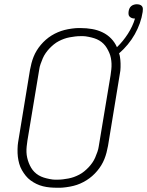

<svg xmlns="http://www.w3.org/2000/svg" viewBox="-20 -875 692 903"><path d="M249 8Q232 8 215 6.5Q198 5 182 1Q166 -3 151.5 -10Q137 -17 124 -26.5Q111 -36 101 -48.5Q91 -61 83 -75Q75 -89 70.5 -105Q66 -121 64 -137.5Q62 -154 62.5 -173.5Q63 -193 65 -205L121 -546Q124 -562 128 -577.5Q132 -593 138 -608Q144 -623 152.5 -637Q161 -651 172 -664Q183 -677 195.5 -688Q208 -699 222.5 -708Q237 -717 252.5 -723.5Q268 -730 283.5 -734Q299 -738 317.5 -740.5Q336 -743 347 -743H360Q387 -743 413 -738.5Q439 -734 462 -723Q485 -712 502.5 -694Q520 -676 530 -653Q559 -681 581.5 -716Q604 -751 615 -788H611Q605 -788 599 -790.5Q593 -793 589 -797.5Q585 -802 584.5 -808.5Q584 -815 585 -822Q586 -829 589 -835.5Q592 -842 597.5 -846.5Q603 -851 610 -853Q617 -855 623 -855Q630 -855 637 -853Q644 -851 648 -845.5Q652 -840 652 -833Q652 -826 651 -819Q647 -792 637.5 -765.5Q628 -739 614 -714Q600 -689 581 -666Q562 -643 540 -624Q543 -616 544 -608.5Q545 -601 546 -593.5Q547 -586 547 -577Q547 -568 547 -559Q547 -550 546 -542.5Q545 -535 544 -530L488 -189Q485 -173 481 -157.5Q477 -142 471 -127Q465 -112 456.5 -98Q448 -84 437 -71Q426 -58 413.5 -47Q401 -36 386.5 -27Q372 -18 357 -11.5Q342 -5 326 -1Q310 3 291.5 5.5Q273 8 263 8ZM238 -30H250Q263 -30 275.5 -31.5Q288 -33 301.5 -35.5Q315 -38 327.5 -42.5Q340 -47 352.5 -53.5Q365 -60 376 -69Q387 -78 396.5 -88Q406 -98 414 -109.5Q422 -121 427.5 -133.5Q433 -146 438 -160.5Q443 -175 444 -184L500 -521Q502 -535 503.5 -548.5Q505 -562 504.5 -575.5Q504 -589 501.5 -602Q499 -615 494 -626.5Q489 -638 482.5 -649Q476 -660 467 -669Q458 -678 447 -684.5Q436 -691 423.5 -695Q411 -699 395.5 -702Q380 -705 371 -705H359Q346 -705 333.5 -703.5Q321 -702 307.5 -699.5Q294 -697 281.5 -692.5Q269 -688 256.5 -681.5Q244 -675 233 -666Q222 -657 212.5 -647Q203 -637 195 -625.5Q187 -614 181.5 -601.5Q176 -589 171 -574.5Q166 -560 165 -551L109 -214Q107 -200 105.5 -186.5Q104 -173 104.5 -159.5Q105 -146 108 -133Q111 -120 115.5 -108.5Q120 -97 126.5 -86Q133 -75 142 -66Q151 -57 162 -50.5Q173 -44 185.5 -40Q198 -36 213.5 -33Q229 -30 238 -30Z"/></svg>

Font: Iosevka Aile Extralight
Style: Italic
Weight: 200
Italic angle: -9°
Designer: Belleve Invis
Foundry: Belleve Invis
Version: Version 31.1.0; ttfautohint (v1.8.4)